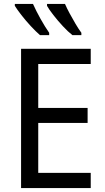

<svg xmlns="http://www.w3.org/2000/svg" viewBox="-20 -964 540 984"><path d="M445 0H88V-714H445V-636H176V-411H429V-334H176V-78H445ZM313 -944Q322 -923 336.5 -896Q351 -869 367 -842Q383 -815 397 -796V-784H351Q329 -801 302.5 -829.5Q276 -858 253.5 -887Q231 -916 221 -934V-944ZM149 -944Q165 -908 188 -867Q211 -826 232 -796V-784H185Q164 -802 138 -830Q112 -858 89.5 -887Q67 -916 56 -934V-944Z"/></svg>

Font: Noto Sans SemiCondensed
Style: Regular
Weight: 400
Width: 4
Designer: Monotype Design Team
Foundry: Monotype Imaging Inc.
Version: Version 2.013; ttfautohint (v1.8.4.7-5d5b)